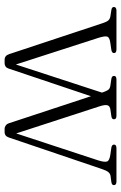

<svg xmlns="http://www.w3.org/2000/svg" viewBox="130 -634 513 812"><g transform="rotate(90 386.0 -227.5)"><path d="M247 9H231.5Q223.5 9 217.8 4.5Q212 0 208.5 -10L77.5 -405.5Q71.5 -424 65 -430.5Q58.5 -437 47.5 -438.5L25 -442Q15.5 -443 12.2 -446Q9 -449 9 -453.5Q9 -458.5 13 -461.2Q17 -464 24 -464H188.5Q195.5 -464 199.8 -461.5Q204 -459 204 -454Q204 -449.5 200.5 -446.2Q197 -443 187.5 -442L163.5 -438.5Q139 -435.5 134.8 -426.2Q130.5 -417 139.5 -388L255.5 -28.5L247 -22.5L375 -414.5L399 -393.5L269.5 -8Q266.5 1 260.5 5Q254.5 9 247 9ZM539 9H523.5Q517 9 510.2 4.2Q503.5 -0.5 500.5 -10L368 -412Q362.5 -426.5 357 -431.8Q351.5 -437 340 -438.5L316 -442Q307 -443 303.8 -446Q300.5 -449 300.5 -454Q300.5 -464 316 -464H469Q484 -464 484 -453.5Q484 -449 480.8 -446Q477.5 -443 468 -442L443.5 -438.5Q428.5 -436.5 425 -426.8Q421.5 -417 428.5 -394.5L548 -27L537 -19.5L657.5 -386Q666.5 -414.5 662.2 -424.8Q658 -435 631.5 -438.5L607 -442Q598 -443 594.5 -446Q591 -449 591 -454Q591 -459 595 -461.5Q599 -464 606.5 -464H747.5Q754.5 -464 758.5 -461.2Q762.5 -458.5 762.5 -453.5Q762.5 -449 759.2 -446Q756 -443 746 -442L723.5 -439Q714 -437.5 707.2 -429.5Q700.5 -421.5 693 -398.5L561 -9Q557.5 1 551.8 5Q546 9 539 9Z"/></g></svg>

Font: Fraunces ExtraLight
Style: Regular
Weight: 250
Version: Version 1.000;[b76b70a41]